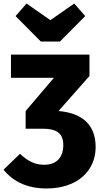

<svg xmlns="http://www.w3.org/2000/svg" viewBox="-36 -842 569 1086"><path d="M303 -607 446 -751 384 -822 249 -728 114 -822 52 -751 195 -607ZM295 -214 470 -412V-533H26V-402H269L109 -214V-114H206C280 -114 322 -91 322 -22C322 55 277 90 215 90C162 90 124 71 77 28L-16 118C37 183 115 224 227 224C403 224 505 123 505 -10C505 -139 426 -203 295 -214Z"/></svg>

Font: Fira Sans ExtraBold
Style: Regular
Weight: 800
Designer: bBox Type GmbH & Carrois Corporate GbR & Edenspiekermann AG
Foundry: bBox Type GmbH & Carrois Corporate GbR & Edenspiekermann AG
Version: Version 4.300;PS 004.300;hotconv 1.0.88;makeotf.lib2.5.64775